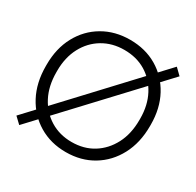

<svg xmlns="http://www.w3.org/2000/svg" viewBox="-156 -885 1092 1070"><g transform="rotate(30 390.5 -350.0)"><path d="M91 10 51 -28 689 -711 729 -672ZM390 11Q293 11 217 -34.5Q141 -80 98 -161Q55 -242 55 -349V-358Q55 -463 98 -542.5Q141 -622 217 -666.5Q293 -711 390 -711Q488 -711 563.5 -666.5Q639 -622 682 -542.5Q725 -463 725 -358V-349Q725 -242 682 -161Q639 -80 563.5 -34.5Q488 11 390 11ZM390 -54Q469 -54 528.5 -91Q588 -128 622.5 -194Q657 -260 657 -349V-358Q657 -444 622.5 -509Q588 -574 528.5 -610Q469 -646 390 -646Q313 -646 252.5 -610Q192 -574 157.5 -509Q123 -444 123 -358V-349Q123 -260 157.5 -194Q192 -128 252.5 -91Q313 -54 390 -54Z"/></g></svg>

Font: SUSE Light
Style: Regular
Weight: 300
Designer: Rene Bieder
Foundry: SUSE
Version: Version 1.000